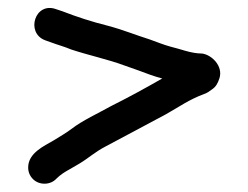

<svg xmlns="http://www.w3.org/2000/svg" viewBox="-20 -442 617 477"><path d="M120 -419C66.8 -439 43 -360.4 92 -342L106 -337C125.8 -329.6 138.4 -326.8 157 -319C199.6 -304.8 248.9 -294.4 290 -279L324 -267C344.5 -259.3 361.5 -252.7 383 -247C340.2 -222.5 302.3 -201.7 257 -179C224.6 -161 184.1 -142.3 158 -122C142.3 -110.2 128.6 -102.9 113 -93C89.1 -79.1 50 -61.7 50 -26C50 -14.7 54 -5 62 3C77.7 18.7 105.4 18 120 2C129.9 -7.9 140.5 -14.6 154 -22L178 -36C200.3 -49.4 215.1 -63.9 242 -78C292.6 -105.2 342.7 -131.3 392 -158C426.6 -177.4 448.4 -193.9 486 -208C497.4 -212.3 498.2 -214.1 507.5 -220.5C516.5 -226.7 521.1 -235.3 525 -247C535.3 -277.9 505.4 -306.2 482 -309C454.5 -309 428.2 -320.4 404 -326C385 -331.2 371.5 -337.1 352 -344C317.5 -354.8 284.8 -368.3 248 -378C206.8 -388.3 171.3 -400 135 -414Z"/></svg>

Font: HoneyBee
Style: Bd
Weight: 700
Foundry: Cannot Into Space Fonts
Version: Version 0.89